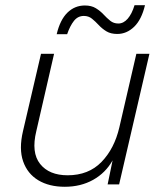

<svg xmlns="http://www.w3.org/2000/svg" viewBox="-20 -706 621 735"><path d="M228 9Q168 9 126.5 -16Q85 -41 68.5 -88.5Q52 -136 68 -204L137 -500H187L119 -204Q99 -122 133.5 -78.5Q168 -35 239 -35Q319 -35 368.5 -86Q418 -137 437 -219L502 -500H552L436 0H392L411 -92Q384 -44 336.5 -17.5Q289 9 228 9ZM535 -686Q522 -631 493.5 -603.5Q465 -576 429 -576Q404 -576 387.5 -586Q371 -596 358 -610Q345 -624 332 -634.5Q319 -645 301 -645Q278 -645 263 -626Q248 -607 237 -575H197Q210 -630 238 -657.5Q266 -685 305 -685Q330 -685 347 -674.5Q364 -664 376.5 -650.5Q389 -637 402 -626.5Q415 -616 433 -616Q453 -616 469 -634.5Q485 -653 495 -686Z"/></svg>

Font: Work Sans Light
Style: Italic
Weight: 300
Italic angle: -13°
Designer: Wei Huang
Foundry: Wei Huang
Version: Version 2.010; ttfautohint (v1.8.3)